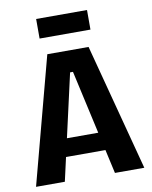

<svg xmlns="http://www.w3.org/2000/svg" viewBox="-92 -916 779 985"><g transform="rotate(-10 297.0 -424.0)"><path d="M15 0 190 -660H405L579 0H426L304 -548H289L165 0ZM134 -124V-218H476V-124ZM165 -746V-848H430V-746Z"/></g></svg>

Font: Bricolage Grotesque SemiCondensed
Style: Bold
Weight: 700
Width: 4
Designer: Mathieu Triay
Foundry: Atelier Triay
Version: Version 1.001;gftools[0.9.33.dev8+g029e19f]